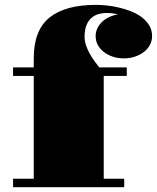

<svg xmlns="http://www.w3.org/2000/svg" viewBox="-20 -777 651 797"><path d="M34.2 -35.2H120.1V-461.9H34.2V-497.1H120.1V-535.6Q120.1 -651.4 185.5 -704.1Q251 -756.8 378.9 -756.8Q397.5 -756.8 421.9 -754.4Q446.3 -752 471.9 -746.1Q497.6 -740.2 522.7 -730.5Q547.9 -720.7 567.4 -706.3Q586.9 -691.9 599.1 -672.1Q611.3 -652.3 611.3 -627Q611.3 -607.9 602.5 -591.1Q593.8 -574.2 577.9 -561.8Q562 -549.3 540.5 -542Q519 -534.7 494.1 -534.7Q468.8 -534.7 447.3 -542Q425.8 -549.3 410.2 -561.8Q394.5 -574.2 385.7 -591.1Q377 -607.9 377 -627Q377 -643.6 383.8 -658.4Q390.6 -673.3 402.8 -685.3Q415 -697.3 432.1 -705.6Q449.2 -713.9 469.7 -717.3Q446.3 -723.1 423.3 -723.1Q404.3 -723.1 387.5 -718Q370.6 -712.9 358.2 -701.4Q345.7 -689.9 338.4 -671.1Q331.1 -652.3 331.1 -625Q331.1 -606.9 336.9 -589.4Q342.8 -571.8 351.8 -555.4Q360.8 -539.1 371.6 -524.2Q382.3 -509.3 392.1 -497.1H506.3V-461.9H410.6V-35.2H495.6V0H34.2Z"/></svg>

Font: GravitasOne
Style: Regular
Weight: 400
Designer: Riccardo De Franceschi
Foundry: Sorkin Type Co.
Version: Version 1.001